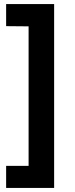

<svg xmlns="http://www.w3.org/2000/svg" viewBox="-20 -720 365 940"><path d="M10 -700H245V200H10V92H120V-591L10 -592Z"/></svg>

Font: Fivo Sans
Style: Regular
Weight: 700
Designer: Alexander Slobzheninov
Foundry: Alexander Slobzheninov
Version: 1.0